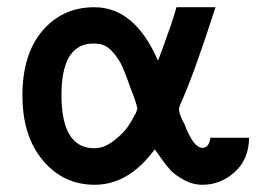

<svg xmlns="http://www.w3.org/2000/svg" viewBox="-20 -501 721 531"><path d="M42 -237Q42 -351 97.5 -416Q153 -481 241 -481Q353 -481 417 -333Q460 -448 468 -481H576Q517 -297 479 -213Q475 -203 475 -200Q475 -185 490 -158Q515 -92 540 -92Q558 -92 562 -120H669Q668 -60 629 -25Q590 10 540 10Q513 10 488.5 -3.5Q464 -17 451.5 -30.5Q439 -44 424 -65.5Q409 -87 408 -88Q336 10 242 10Q155 10 98.5 -57.5Q42 -125 42 -237ZM150 -238Q150 -91 241 -91Q268 -91 295 -112Q322 -133 334.5 -152Q347 -171 356 -189Q357 -192 358.5 -196Q360 -200 360 -201Q357 -217 342 -255Q328 -295 318.5 -316.5Q309 -338 290.5 -358.5Q272 -379 249 -380Q239 -381 227 -380Q150 -371 150 -238Z"/></svg>

Font: Coval
Style: Medium
Weight: 500
Foundry: Context Ltd
Version: Version 001.000